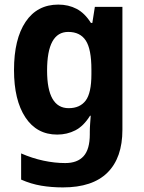

<svg xmlns="http://www.w3.org/2000/svg" viewBox="-20 -576 625 836"><path d="M234 -556Q278 -556 313.5 -537.5Q349 -519 376 -476H382L393 -546H513V-11Q513 111 448 175.5Q383 240 254 240Q204 240 159.5 232.5Q115 225 72 206V92Q120 113 169 123.5Q218 134 264 134Q317 134 344 104Q371 74 371 9V-1Q371 -19 372.5 -38Q374 -57 375 -72H372Q344 -27 308 -8.5Q272 10 229 10Q140 10 90.5 -65Q41 -140 41 -271Q41 -406 91.5 -481Q142 -556 234 -556ZM277 -437Q185 -437 185 -269Q185 -105 279 -105Q328 -105 353 -138Q378 -171 378 -253V-273Q378 -362 353.5 -399.5Q329 -437 277 -437Z"/></svg>

Font: Noto Sans Gurmukhi UI SemiCondensed
Style: Bold
Weight: 700
Width: 4
Designer: Jelle Bosma - Monotype Design Team
Foundry: Monotype Imaging Inc.
Version: Version 2.004; ttfautohint (v1.8.4.7-5d5b)